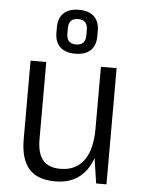

<svg xmlns="http://www.w3.org/2000/svg" viewBox="-56 -838 663 889"><g transform="rotate(5 276.0 -393.5)"><path d="M145 -182Q145 -116 171 -84.5Q197 -53 253 -53Q324 -53 361.5 -104Q399 -155 399 -252L427 -319V-258Q427 -128 378 -60.5Q329 7 234 7Q151 7 111.5 -38Q72 -83 72 -176V-540H145ZM472 0H424L399 -167V-540H472ZM275 -590Q229 -590 204.5 -613Q180 -636 180 -680V-704Q180 -748 204.5 -771Q229 -794 275 -794Q321 -794 345.5 -771Q370 -748 370 -704V-680Q370 -636 345.5 -613Q321 -590 275 -590ZM275 -633Q297 -633 308 -644.5Q319 -656 319 -678V-705Q319 -728 308 -739.5Q297 -751 275 -751Q253 -751 242 -739.5Q231 -728 231 -705V-678Q231 -656 242 -644.5Q253 -633 275 -633Z"/></g></svg>

Font: Pathway Extreme SemiCondensed Light
Style: Regular
Weight: 300
Width: 4
Version: Version 1.001;gftools[0.9.26]